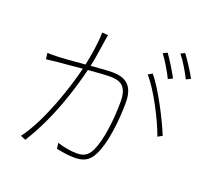

<svg xmlns="http://www.w3.org/2000/svg" viewBox="-139 -998 1278 1181"><g transform="rotate(20 500.0 -408.0)"><path d="M863 -654C840 -698 803 -757 778 -792L750 -779C778 -742 815 -680 834 -640ZM357 -771C356 -700 342 -617 328 -551C258 -545 188 -539 154 -538C127 -537 110 -537 83 -538L88 -498C109 -501 138 -504 156 -506C189 -508 254 -515 321 -521C292 -399 210 -143 105 -3L138 11C257 -179 318 -385 353 -524C410 -529 465 -533 497 -533C561 -533 609 -513 609 -411C609 -294 593 -156 557 -78C531 -25 498 -19 458 -19C429 -19 381 -26 335 -41L340 -4C370 3 418 11 455 11C509 11 552 0 582 -63C623 -143 641 -297 641 -416C641 -541 570 -563 498 -563C472 -563 418 -559 360 -554C375 -623 386 -709 390 -733C392 -747 394 -757 396 -768ZM708 -624C776 -549 862 -378 895 -285L924 -301C888 -390 799 -566 735 -640ZM853 -814C883 -777 916 -721 939 -676L968 -690C947 -729 907 -791 880 -827Z"/></g></svg>

Font: Source Han Sans CN ExtraLight
Style: Regular
Weight: 250
Designer: Ryoko NISHIZUKA (kana & ideographs); Paul D. Hunt (Latin, Greek & Cyrillic); Wenlong ZHANG (bopomofo); Sandoll Communica
Foundry: Adobe Systems Incorporated
Version: Version 1.004;PS 1.004;hotconv 16.6.51;makeotf.lib2.5.65220